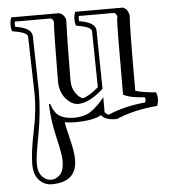

<svg xmlns="http://www.w3.org/2000/svg" viewBox="-53 -502 766 847"><g transform="rotate(-5 330.0 -78.5)"><path d="M584 -27.8Q588.9 -40 584 -50.8Q518.1 -54.2 489.7 -70.8Q489.7 -389.2 493.2 -409.2Q494.1 -413.1 495.1 -418Q489.7 -429.2 482.9 -433.1H325.2Q322.8 -418 325.2 -410.2Q397 -398.9 397.9 -362.8L401.9 -104Q337.9 -46.9 290 -46.9Q260.7 -46.9 234.9 -76.9Q209 -106.9 209 -154.8Q210 -363.8 213.9 -418Q210.9 -430.2 200.2 -433.1H42Q40 -418 42 -410.2Q114.7 -398.9 115.7 -362.8L121.1 -116.2Q120.1 -20 102.1 74.5Q84 168.9 84 200.2Q84 237.8 101.6 256.8Q119.1 275.9 142.1 275.9Q164.1 275.9 181.4 257.3Q198.7 238.8 198.7 195.8Q198.7 168 180.4 91.1Q162.1 14.2 160.2 -58.1H166Q178.7 -17.1 202.9 -2.4Q227.1 12.2 266.1 12.2Q310.1 12.2 339.6 -6.8Q369.1 -25.9 401.9 -66.9V-1Q405.8 6.8 418.9 12.2Q489.7 -19 584 -27.8ZM454.1 34.2Q402.8 35.2 384.8 11.2Q350.1 32.2 266.1 32.2Q239.7 32.2 223.1 27.8Q225.1 46.9 239.5 104.5Q253.9 162.1 253.9 195.8Q253.9 295.9 142.1 295.9Q110.8 295.9 87.4 272Q64 248 64 200.2Q64 147 83.5 54Q103 -39.1 101.1 -116.2L94.7 -362.8Q94.7 -380.9 25.9 -392.1Q17.1 -424.8 27.8 -453.1H237.8Q261.7 -448.2 269 -420.9Q265.1 -333 264.2 -154.8Q264.2 -122.1 278.1 -100.1Q292 -78.1 311 -69.8Q339.8 -77.1 381.8 -112.8L377.9 -361.8Q377 -380.9 309.1 -392.1Q299.8 -424.8 311 -453.1H522.9Q536.1 -446.8 540.5 -439.9Q544.9 -433.1 549.8 -416Q544.9 -388.2 544.9 -83Q572.8 -73.2 635.7 -67.9Q647 -40 635.7 -7.8Q532.7 0 454.1 34.2Z"/></g></svg>

Font: Jacques Francois Shadow
Style: Regular
Weight: 400
Designer: Alexei Vanyashin, Nikita Kanarev (i@xarsok.ru)
Foundry: Cyreal (www.cyreal.org)
Version: Version 1.003